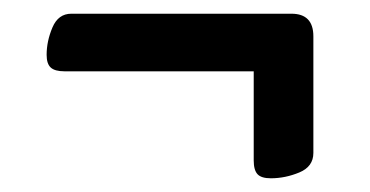

<svg xmlns="http://www.w3.org/2000/svg" viewBox="-20 -379 539 280"><path d="M350 -145V-275H74Q60 -275 54 -280.5Q48 -286 48 -299Q48 -319 56.5 -339Q65 -359 84 -359H405Q437 -359 437 -326V-156Q437 -136 416.5 -127.5Q396 -119 375 -119Q361 -119 355.5 -125Q350 -131 350 -145Z"/></svg>

Font: AkayaTelivigala
Style: Regular
Weight: 400
Designer: Vaishnavi Murthy Yerkadithaya ( vaishnavimurthy@gmail.com ), Juan Luis Blanco Aristondo ( juan@blancoletters.com )
Version: Version 1.000